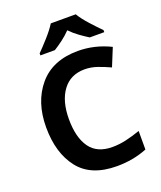

<svg xmlns="http://www.w3.org/2000/svg" viewBox="-168 -1042 972 1158"><g transform="rotate(-20 318.0 -463.0)"><path d="M395 -606Q436 -606 476 -592Q516 -578 555 -560L602 -675Q502 -724 395 -724Q232 -724 145 -621Q58 -518 58 -356Q58 -191 136.5 -90.5Q215 10 381 10Q486 10 575 -26V-145Q526 -128 482 -118Q438 -108 394 -108Q296 -108 250 -173Q204 -238 204 -355Q204 -471 254 -538.5Q304 -606 395 -606ZM459 -936H299Q278 -902 240 -859.5Q202 -817 174 -789V-776H267Q293 -792 322.5 -814Q352 -836 378 -863Q404 -836 434.5 -814Q465 -792 491 -776H584V-789Q557 -816 518 -859Q479 -902 459 -936Z"/></g></svg>

Font: Noto Sans UI
Style: Bold
Weight: 700
Designer: Monotype Design Team
Foundry: Monotype Imaging Inc.
Version: Version 1.901